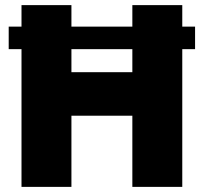

<svg xmlns="http://www.w3.org/2000/svg" viewBox="-20 -730 796 750"><path d="M742 -626V-538H692V0H497V-278H259V0H64V-538H14V-626H64V-710H259V-626H497V-710H692V-626ZM497 -448V-538H259V-448Z"/></svg>

Font: Raleway-v4020 Black
Style: Regular
Weight: 900
Designer: Matt McInerney, Pablo Impallari, Rodrigo Fuenzalida
Foundry: Matt McInerney, Pablo Impallari, Rodrigo Fuenzalida
Version: Version 4.020;PS 004.020;hotconv 1.0.88;makeotf.lib2.5.64775